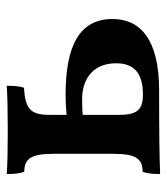

<svg xmlns="http://www.w3.org/2000/svg" viewBox="18 -520 504 581"><g transform="rotate(-90 270.5 -229.0)"><path d="M275 -283C253 -283 233 -282 214 -280V-333C214 -392 235 -405 296 -409C301 -423 302 -442 302 -461C274 -459 219 -458 164 -458C110 -458 64 -459 35 -461C35 -439 36 -423 42 -408C80 -408 96 -389 96 -321V-137C96 -69 80 -50 42 -50C36 -35 35 -19 35 3C89 1 158 0 288 0C444 0 504 -58 504 -141C504 -241 423 -283 275 -283ZM276 -49C233 -49 214 -63 214 -119V-231C232 -233 254 -233 263 -233C312 -233 370 -208 370 -130C370 -77 341 -49 276 -49Z"/></g></svg>

Font: Vollkorn Semibold
Style: Regular
Weight: 600
Designer: Friedrich Althausen
Foundry: Friedrich Althausen
Version: Version 4.015;PS 004.015;hotconv 1.0.88;makeotf.lib2.5.64775